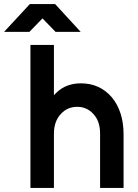

<svg xmlns="http://www.w3.org/2000/svg" viewBox="-88 -920 675 940"><path d="M-68 -764H56L120 -830L184 -764H307L182 -900H58ZM517 0V-262Q517 -318 502.5 -363.5Q488 -409 460 -443Q401 -512 308 -512Q235 -512 188 -466Q185 -463 182 -460Q179 -457 176 -454V-700H61V0H176V-266Q176 -325 209 -361Q241 -397 290 -397Q338 -397 370 -361Q402 -326 402 -266V0Z"/></svg>

Font: Unageo
Style: SemiBold
Weight: 600
Designer: Richard Sepsi
Foundry: Richard Sepsi
Version: Version 2.000